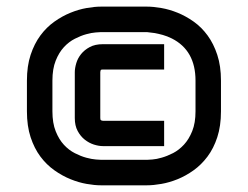

<svg xmlns="http://www.w3.org/2000/svg" viewBox="-20 -637 741 574"><path d="M640.6 -304.2Q640.6 -260.3 629.6 -226.8Q618.7 -193.4 600.3 -168.9Q582 -144.5 558.8 -127.9Q535.6 -111.3 511 -101.3Q486.3 -91.3 462.4 -87.2Q438.5 -83 419.4 -83H281.7Q262.7 -83 239 -87.2Q215.3 -91.3 190.7 -101.3Q166 -111.3 142.6 -127.9Q119.1 -144.5 100.8 -168.9Q82.5 -193.4 71.5 -226.8Q60.5 -260.3 60.5 -304.2V-396Q60.5 -439.5 71.5 -472.9Q82.5 -506.3 100.8 -531Q119.1 -555.7 142.6 -572.3Q166 -588.9 190.7 -598.9Q215.3 -608.9 239 -613Q262.7 -617.2 281.7 -617.2H419.4Q438.5 -617.2 462.4 -613Q486.3 -608.9 511 -598.9Q535.6 -588.9 559.1 -572.3Q582.5 -555.7 600.6 -531Q618.7 -506.3 629.6 -472.9Q640.6 -439.5 640.6 -396ZM564.5 -304.2V-396Q564.5 -486.3 493.7 -522Q480 -528.8 466.8 -532.5Q453.6 -536.1 442.9 -538.1Q430.2 -540 419.4 -541H281.7Q278.3 -541 266.1 -540Q253.9 -539.1 237.8 -534.7Q221.7 -530.3 203.9 -521.2Q186 -512.2 171.1 -496.1Q156.2 -480 146.5 -455.6Q136.7 -431.2 136.7 -396V-304.2Q136.7 -269 146.5 -244.6Q156.2 -220.2 171.1 -204.1Q186 -188 203.9 -179Q221.7 -169.9 238 -165.5Q254.4 -161.1 266.6 -160.2Q278.8 -159.2 282.7 -159.2H419.4Q423.3 -159.2 435.5 -160.2Q447.8 -161.1 463.9 -165.8Q480 -170.4 497.6 -179.4Q515.1 -188.5 530 -204.6Q544.9 -220.7 554.7 -245.1Q564.5 -269.5 564.5 -304.2ZM470.7 -200.2H287.6Q275.4 -200.2 260.7 -204.8Q246.1 -209.5 233.4 -219.5Q220.7 -229.5 212.2 -245.4Q203.6 -261.2 203.6 -284.2V-420.9Q203.6 -433.1 208 -448Q212.4 -462.9 222.4 -475.3Q232.4 -487.8 248.3 -496.3Q264.2 -504.9 287.6 -504.9H470.7V-429.2H287.6Q286.1 -429.2 285.2 -429Q284.2 -428.7 283.2 -428.7Q282.2 -428.2 281.7 -428.2Q280.8 -427.2 280.3 -424.6Q279.8 -421.9 279.8 -420.9V-284.2Q279.8 -280.8 280.3 -279.8Q280.3 -278.8 280.8 -278.8Q281.7 -277.3 284.2 -276.6Q286.6 -275.9 287.6 -275.9H470.7Z"/></svg>

Font: Audiowide
Style: Regular
Weight: 400
Designer: Astigmatic (AOETI)
Foundry: Astigmatic (AOETI)
Version: Version 1.002